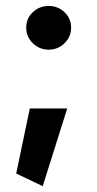

<svg xmlns="http://www.w3.org/2000/svg" viewBox="-20 -512 331 654"><path d="M69.3 -418Q69.3 -449.2 91.8 -470.5Q114.3 -491.7 146 -491.7Q177.2 -491.7 199.7 -470.5Q222.2 -449.2 222.2 -418Q222.2 -386.7 199.7 -364.7Q177.2 -342.8 146 -342.8Q114.3 -342.8 91.8 -364.7Q69.3 -386.7 69.3 -418ZM81.5 -142.6H209L125.5 122.1L35.2 79.1Z"/></svg>

Font: Estedad-FD Bold
Style: Regular
Weight: 700
Designer: Amin Abedi
Version: Version 7.3